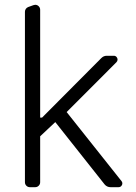

<svg xmlns="http://www.w3.org/2000/svg" viewBox="-20 -777 565 797"><path d="M83.5 -20.6V-728.3Q83.5 -734.7 87.2 -740.1Q90.9 -745.4 97.3 -747.9L119 -755.7Q123.9 -757.1 126.1 -757.1Q134.6 -757.1 140.6 -751.1Q146.7 -745 146.7 -736.2V-288.7H154.5L400.9 -536.2Q410.2 -545.5 423.3 -545.5H452.4Q459.2 -545.5 463.6 -540.7Q468 -535.9 468 -529.8Q468 -523.4 463.4 -518.8L256.7 -311.8L484.4 -25.2Q487.9 -21.3 487.9 -15.6Q487.9 -9.2 483.3 -4.6Q478.7 0 471.9 0H438.6Q431.5 0 425.1 -3Q418.7 -6 414.1 -11.7L209.5 -270.2L146.7 -211.3V-20.6Q146.7 -12.1 140.6 -6Q134.6 0 126.1 0H104.4Q95.5 0 89.5 -6Q83.5 -12.1 83.5 -20.6Z"/></svg>

Font: DeltaSans Light
Style: Regular
Weight: 300
Designer: Rasmus Andersson
Foundry: rsms
Version: Version 3.012